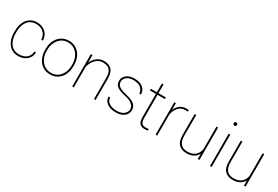

<svg xmlns="http://www.w3.org/2000/svg" viewBox="62 -1713 3931 2714"><g transform="rotate(30 2027.0 -356.0)"><path d="M263.2 -16.6Q304.7 -16.6 342 -31.5Q379.4 -46.4 404.5 -78.1Q429.7 -109.9 432.6 -160.2H459Q456.5 -106.4 429.2 -68.4Q401.9 -30.3 358.4 -10.3Q314.9 9.8 263.2 9.8Q194.8 9.8 146.5 -23.9Q98.1 -57.6 72.8 -117.2Q47.4 -176.8 47.4 -253.9V-274.4Q47.4 -352.1 72.8 -411.4Q98.1 -470.7 146.2 -504.4Q194.3 -538.1 262.2 -538.1Q313.5 -538.1 357.2 -517.3Q400.9 -496.6 428.7 -455.6Q456.5 -414.6 459 -354H432.6Q430.2 -406.7 406 -441.7Q381.8 -476.6 343.8 -494.1Q305.7 -511.7 262.2 -511.7Q197.8 -511.7 156 -479.7Q114.3 -447.8 94 -394Q73.7 -340.3 73.7 -274.4V-253.9Q73.7 -188 94 -134Q114.3 -80.1 156.2 -48.3Q198.2 -16.6 263.2 -16.6Z M551.3 -253.9V-274.4Q551.3 -352.1 580.6 -411.4Q609.9 -470.7 661.9 -504.4Q713.9 -538.1 782.2 -538.1Q851.6 -538.1 903.6 -504.4Q955.6 -470.7 984.6 -411.4Q1013.7 -352.1 1013.7 -274.4V-253.9Q1013.7 -176.8 984.6 -117.2Q955.6 -57.6 903.8 -23.9Q852.1 9.8 783.2 9.8Q714.4 9.8 662.1 -23.9Q609.9 -57.6 580.6 -117.2Q551.3 -176.8 551.3 -253.9ZM577.6 -274.4V-253.9Q577.6 -190.9 602.1 -136.7Q626.5 -82.5 672.4 -49.6Q718.3 -16.6 783.2 -16.6Q847.7 -16.6 893.3 -49.6Q939 -82.5 963.1 -136.7Q987.3 -190.9 987.3 -253.9V-274.4Q987.3 -336.4 962.9 -390.4Q938.5 -444.3 892.8 -478Q847.2 -511.7 782.2 -511.7Q717.8 -511.7 672.1 -478Q626.5 -444.3 602.1 -390.4Q577.6 -336.4 577.6 -274.4Z M1354 -512.2Q1311 -512.2 1278.6 -495.1Q1246.1 -478 1223.6 -451.2Q1201.2 -424.3 1187.5 -394.3Q1173.8 -364.3 1168 -338.4V0H1141.6V-528.3H1168V-405.8Q1191.9 -461.4 1240.5 -499.8Q1289.1 -538.1 1355.5 -538.1Q1435.5 -538.1 1479.5 -492.4Q1523.4 -446.8 1523.4 -341.8V0H1497.1V-341.8Q1497.1 -409.2 1478.8 -446Q1460.4 -482.9 1428.2 -497.6Q1396 -512.2 1354 -512.2Z M2014.6 -129.4Q2014.6 -153.3 2001.5 -178Q1988.3 -202.6 1953.6 -224.1Q1918.9 -245.6 1853.5 -259.8Q1765.1 -278.8 1720 -309.3Q1674.8 -339.8 1674.8 -404.8Q1674.8 -460 1721.9 -499Q1769 -538.1 1851.6 -538.1Q1940.4 -538.1 1990.5 -496.3Q2040.5 -454.6 2040.5 -387.2H2013.7Q2013.7 -436.5 1971.9 -474.1Q1930.2 -511.7 1851.6 -511.7Q1798.3 -511.7 1765.1 -495.6Q1731.9 -479.5 1716.6 -455.1Q1701.2 -430.7 1701.2 -405.8Q1701.2 -378.9 1712.6 -356.7Q1724.1 -334.5 1758.5 -316.4Q1793 -298.3 1861.3 -282.7Q1956.1 -261.2 1998.5 -226.3Q2041 -191.4 2041 -128.9Q2041 -67.9 1991 -29.1Q1940.9 9.8 1855.5 9.8Q1791.5 9.8 1747.3 -10Q1703.1 -29.8 1680.4 -62.7Q1657.7 -95.7 1657.7 -134.3H1684.1Q1687.5 -88.9 1714.1 -63.2Q1740.7 -37.6 1779.1 -27.1Q1817.4 -16.6 1855.5 -16.6Q1907.7 -16.6 1943.1 -33.2Q1978.5 -49.8 1996.6 -75.9Q2014.6 -102.1 2014.6 -129.4Z M2365.7 -528.3V-501.5H2245.6V-126.5Q2245.6 -80.1 2256.6 -56.4Q2267.6 -32.7 2285.9 -24.7Q2304.2 -16.6 2325.2 -16.6Q2340.3 -16.6 2352.1 -17.8Q2363.8 -19 2377.4 -21L2381.8 3.9Q2371.1 7.3 2354 8.5Q2336.9 9.8 2326.7 9.8Q2276.4 9.8 2247.6 -18.6Q2218.8 -46.9 2218.8 -126.5V-501.5H2121.1V-528.3H2218.8V-670.9H2245.6V-528.3Z M2738.8 -532.7 2735.8 -509.3Q2728 -510.3 2719.5 -511.2Q2710.9 -512.2 2701.7 -512.2Q2627.9 -512.2 2585 -464.6Q2542 -417 2529.3 -345.7V0H2502.9V-528.3H2529.3V-418.5Q2551.3 -473.6 2594 -505.9Q2636.7 -538.1 2701.7 -538.1Q2713.9 -538.1 2723.1 -536.6Q2732.4 -535.2 2738.8 -532.7Z M3191.4 0V-85.4Q3168 -41.5 3123 -15.9Q3078.1 9.8 3009.3 9.8Q2931.6 9.8 2883.5 -36.4Q2835.4 -82.5 2835.4 -192.9V-528.3H2861.8V-191.9Q2861.8 -127.4 2880.9 -88.9Q2899.9 -50.3 2933.1 -33.4Q2966.3 -16.6 3008.3 -16.6Q3066.9 -16.6 3105 -35.6Q3143.1 -54.7 3163.6 -86.7Q3184.1 -118.7 3191.4 -156.7V-528.3H3218.3V0Z M3377.4 -693.4Q3377.4 -704.6 3385.3 -712.6Q3393.1 -720.7 3404.3 -720.7Q3415.5 -720.7 3423.6 -712.6Q3431.6 -704.6 3431.6 -693.4Q3431.6 -682.1 3423.6 -674.3Q3415.5 -666.5 3404.3 -666.5Q3393.1 -666.5 3385.3 -674.3Q3377.4 -682.1 3377.4 -693.4ZM3417.5 -528.3V0H3391.1V-528.3Z M3944.8 0V-85.4Q3921.4 -41.5 3876.5 -15.9Q3831.5 9.8 3762.7 9.8Q3685.1 9.8 3637 -36.4Q3588.9 -82.5 3588.9 -192.9V-528.3H3615.2V-191.9Q3615.2 -127.4 3634.3 -88.9Q3653.3 -50.3 3686.5 -33.4Q3719.7 -16.6 3761.7 -16.6Q3820.3 -16.6 3858.4 -35.6Q3896.5 -54.7 3917 -86.7Q3937.5 -118.7 3944.8 -156.7V-528.3H3971.7V0Z"/></g></svg>

Font: Vazirmatn FD Thin
Style: Regular
Weight: 100
Designer: Saber Rastikerdar
Foundry: Saber Rastikerdar
Version: Version 33.003